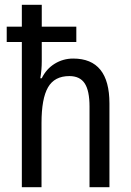

<svg xmlns="http://www.w3.org/2000/svg" viewBox="-20 -780 545 800"><path d="M154 -760V-669H298V-605H154V-525Q154 -489 148 -454H154Q173 -493 208 -514.5Q243 -536 285 -536Q436 -536 436 -349V0H353V-336Q353 -402 333 -432.5Q313 -463 269 -463Q207 -463 180 -416Q153 -369 153 -268V0H71V-605H8V-669H71V-760Z"/></svg>

Font: Noto Sans Lao Condensed
Style: Regular
Weight: 400
Width: 3
Designer: Monotype Design Team
Foundry: Monotype Imaging Inc.
Version: Version 2.003; ttfautohint (v1.8.4.7-5d5b)